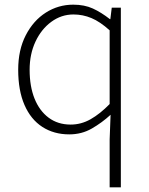

<svg xmlns="http://www.w3.org/2000/svg" viewBox="-20 -563 640 823"><path d="M450 240V35L454 -71Q417 -37 373.5 -12Q330 13 277 13Q211 13 161.5 -19Q112 -51 85 -113Q58 -175 58 -264Q58 -349 90.5 -412Q123 -475 176.5 -509Q230 -543 294 -543Q342 -543 378 -526.5Q414 -510 451 -481H453L459 -530H498V240ZM283 -29Q328 -29 368.5 -52Q409 -75 450 -117V-433Q409 -470 372 -485.5Q335 -501 295 -501Q243 -501 200 -469.5Q157 -438 132 -384.5Q107 -331 107 -264Q107 -193 128 -140.5Q149 -88 188.5 -58.5Q228 -29 283 -29Z"/></svg>

Font: Noto Sans JP ExtraLight
Style: Regular
Weight: 250
Designer: Ryoko NISHIZUKA  (kana, bopomofo & ideographs); Paul D. Hunt (Latin, Greek & Cyrillic); Sandoll Communications , Soo-you
Foundry: Adobe
Version: Version 2.004-H2;hotconv 1.0.118;makeotfexe 2.5.65603